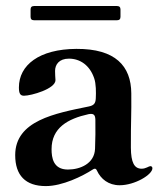

<svg xmlns="http://www.w3.org/2000/svg" viewBox="-20 -609 530 643"><path d="M133.5 14.2C188.9 14.2 256 -18.8 290.5 -41.2C293.3 -43 295.5 -44 297.6 -44C300.8 -44 302.9 -41.5 304.7 -37.6C317.5 -9.6 343.4 11.4 380.7 11.4C431.5 11.4 490.4 -24.1 490.4 -45.5C490.4 -49 488.6 -52.6 483.3 -52.6C478.7 -52.6 468.4 -44 454.5 -44C429.7 -44 418.7 -64.6 418.3 -114.3C418 -206 420.5 -223.4 419.7 -296.5C419 -388.1 366.5 -446 235.8 -445.3C111.2 -444.6 43.3 -391 43.3 -316.1C43.3 -295.1 48.3 -288.4 60.4 -288.4C84.5 -288.4 165.8 -311.4 165.8 -340.6C165.5 -348.7 164.1 -361.9 164.4 -371.4C164.4 -392.8 177.9 -412.6 210.9 -412.6C248.2 -412.6 280.9 -390.3 295.5 -346.6C301.8 -328.5 301.8 -300.1 300.8 -279.8C300.1 -262.8 294.4 -256 277.7 -252.5C165.1 -229.4 30.9 -205.3 30.9 -89.5C30.9 -22 65 14.2 133.5 14.2ZM82.4 -552.6C82.7 -544.4 85.6 -541.5 93.8 -541.2H372.2C380.3 -541.5 383.2 -544.4 383.5 -552.6V-577.4C383.2 -585.6 380.3 -588.4 372.2 -588.8H93.8C85.6 -588.4 82.7 -585.6 82.4 -577.4ZM152.7 -109.4C152.7 -180.8 207 -211.3 276.3 -226.6C293 -229.8 299 -225.1 299.4 -208.1C300.1 -175.8 299.4 -143.1 298.3 -110.8C296.5 -61.1 248.6 -41.2 207.4 -41.2C157.7 -41.2 152.7 -81.7 152.7 -109.4Z"/></svg>

Font: Margiela Serif Semibold
Style: Regular
Weight: 600
Designer: Andreas Faust, Stefan Endress
Version: Version 1.002;FEAKit 1.0